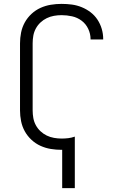

<svg xmlns="http://www.w3.org/2000/svg" viewBox="-20 -763 640 988"><path d="M300 205V8Q299 8 298.5 8Q298 8 297 8Q269 8 241.5 3.5Q214 -1 188.5 -12.5Q163 -24 142 -43.5Q121 -63 107.5 -87.5Q94 -112 88.5 -139.5Q83 -167 83 -195V-540Q83 -568 88.5 -595.5Q94 -623 107.5 -647.5Q121 -672 142 -691.5Q163 -711 188.5 -722.5Q214 -734 241.5 -738.5Q269 -743 297 -743Q324 -743 350 -739.5Q376 -736 400.5 -726Q425 -716 446 -700Q467 -684 481.5 -662Q496 -640 503.5 -614.5Q511 -589 511 -563Q511 -562 511 -561.5Q511 -561 511 -560H446Q446 -560 446 -560.5Q446 -561 446 -562Q446 -589 434 -614.5Q422 -640 400 -656.5Q378 -673 351 -679Q324 -685 297 -685Q277 -685 257.5 -681.5Q238 -678 220.5 -669.5Q203 -661 188.5 -647.5Q174 -634 164.5 -616.5Q155 -599 151.5 -579.5Q148 -560 148 -540V-195Q148 -175 151.5 -155.5Q155 -136 164.5 -118.5Q174 -101 188.5 -87.5Q203 -74 220.5 -65.5Q238 -57 258 -53.5Q278 -50 297 -50Q314 -50 331 -52Q348 -54 365 -60V205Z"/></svg>

Font: Iosevka Curly Light Extended
Style: Regular
Weight: 300
Width: 7
Monospace: yes
Designer: Belleve Invis
Foundry: Belleve Invis
Version: Version 11.1.0; ttfautohint (v1.8.3)